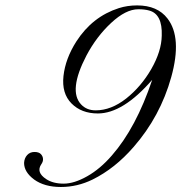

<svg xmlns="http://www.w3.org/2000/svg" viewBox="-20 -708 705 728"><path d="M504.4 -672.9Q457 -672.9 401.4 -621.1Q345.7 -569.3 307.6 -497.1Q238.3 -363.8 287.6 -312Q308.6 -289.6 342.8 -289.6Q401.4 -289.6 458.5 -334.5Q515.1 -379.4 553.7 -446.3Q592.3 -513.7 593.3 -572.8Q596.2 -654.3 545.9 -668Q528.8 -672.9 504.4 -672.9ZM351.1 -277.8Q288.6 -277.8 251 -315.9Q213.4 -354 220.7 -419.9Q228 -485.8 269.5 -550.8Q330.1 -645 430.7 -677.2Q462.9 -687.5 500 -687.5Q577.1 -687.5 615.2 -637.7Q670.9 -565.4 629.4 -416Q587.9 -266.6 486.3 -150.4Q416 -69.3 331.1 -27.3Q273.4 1 210.9 1Q148.4 1 109.4 -27.3Q71.3 -55.7 71.3 -90.3Q72.3 -108.4 83 -120.1Q93.8 -131.8 110.8 -131.8Q127.9 -131.8 135.7 -123Q143.1 -114.3 143.1 -104.5Q143.6 -95.2 136.7 -85.4Q115.7 -54.7 155.3 -28.8Q181.2 -11.7 221.2 -11.7Q261.2 -11.7 310.5 -39.6Q359.9 -67.4 404.3 -118.7Q496.1 -223.6 557.1 -405.3Q446.3 -277.8 351.1 -277.8Z"/></svg>

Font: PinyonScript
Style: Regular
Weight: 400
Designer: Nicole Fally
Foundry: Nicole Fally
Version: Version 1.005